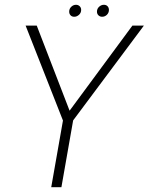

<svg xmlns="http://www.w3.org/2000/svg" viewBox="-20 -782 621 802"><path d="M194 0H236.5L285.5 -279L581 -675H533L271 -320H270.5L133.5 -675H87L243 -278.5ZM290 -712Q301 -712 310 -720.2Q319 -728.5 319 -740.5Q319 -750 312.8 -756Q306.5 -762 297.5 -762Q286.5 -762 277.8 -753.8Q269 -745.5 269 -733.5Q269 -724 274.8 -718Q280.5 -712 290 -712ZM406.5 -712Q418 -712 426.5 -720.2Q435 -728.5 435 -740.5Q435 -750 429.2 -756Q423.5 -762 414 -762Q403 -762 394 -753.8Q385 -745.5 385 -733.5Q385 -724 391.2 -718Q397.5 -712 406.5 -712Z"/></svg>

Font: Anybody Thin ExtraLight
Style: Italic
Weight: 250
Italic angle: -10°
Version: Version 1.113;gftools[0.9.25]